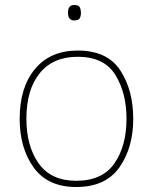

<svg xmlns="http://www.w3.org/2000/svg" viewBox="-20 -741 615 771"><path d="M515 -264Q515 -379 463 -458.5Q411 -538 292 -538Q182 -538 120.5 -464Q59 -390 59 -264Q59 -146 115.5 -68Q172 10 286 10Q404 10 459.5 -69Q515 -148 515 -264ZM86 -264Q86 -381 139.5 -447Q193 -513 292 -513Q398 -513 443 -440.5Q488 -368 488 -264Q488 -155 439.5 -85Q391 -15 286 -15Q185 -15 135.5 -84.5Q86 -154 86 -264ZM278 -721Q253 -721 253 -690Q253 -659 278 -659Q296 -659 300.5 -668Q305 -677 305 -690Q305 -702 300.5 -711.5Q296 -721 278 -721Z"/></svg>

Font: Noto Sans UI Thin
Style: Regular
Weight: 250
Designer: Monotype Design Team
Foundry: Monotype Imaging Inc.
Version: Version 1.901